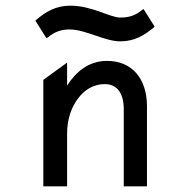

<svg xmlns="http://www.w3.org/2000/svg" viewBox="-20 -658 689 678"><path d="M228 -638C177 -638 141 -616 108 -588L105 -585L144 -523L149 -526C171 -544 193 -554 226 -554C282 -554 350 -512 404 -512C456 -512 489 -533 523 -561L526 -564L487 -626L482 -623C460 -605 439 -596 405 -596C368 -596 305 -638 228 -638ZM499 -283C499 -378 448 -443 358 -443C293 -443 248 -404 217 -356V-437L133 -376V0H217V-187C217 -240 234 -283 257 -312C277 -339 309 -361 350 -361C396 -361 417 -325 417 -273V0H499Z"/></svg>

Font: Charger Monospace
Style: Regular
Weight: 400
Designer: Jasper
Foundry: Cannot Into Space Fonts
Version: Version 0.980